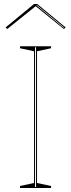

<svg xmlns="http://www.w3.org/2000/svg" viewBox="-20 -939 355 959"><path d="M235 -708V-698L165 -683V-25L235 -10V0H80V-10L150 -25V-683L80 -698V-708ZM155 -5H160V-703H155ZM16 -794 8 -802 150 -919H166L308 -802L299 -794L158 -908ZM300 -802 165 -913H161L162 -912L298 -800Z"/></svg>

Font: Kalnia Glaze Thin
Style: Regular
Weight: 100
Version: Version 1.110